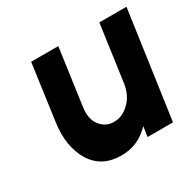

<svg xmlns="http://www.w3.org/2000/svg" viewBox="-118 -633 796 778"><g transform="rotate(-30 280.0 -244.0)"><path d="M114 -500 78 -240Q70 -184 77.5 -139Q85 -94 107 -58Q151 12 242 12Q312 12 362 -33Q366 -36 369.5 -39.5Q373 -43 377 -47L370 0H489L560 -500H433L396 -235Q388 -183 356 -153Q324 -121 284 -121Q244 -121 220 -153Q197 -183 204 -235L241 -500Z"/></g></svg>

Font: Unageo
Style: Bold-Italic
Weight: 700
Designer: Richard Sepsi
Foundry: Richard Sepsi
Version: Version 2.000